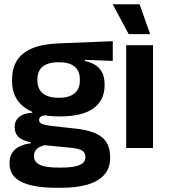

<svg xmlns="http://www.w3.org/2000/svg" viewBox="-20 -706 806 916"><path d="M264 -150.5Q152.5 -150.5 95 -194.8Q37.5 -239 37.5 -319V-326.5Q37.5 -379.5 60.5 -416.8Q83.5 -454 132.5 -475Q181.5 -496 259.5 -499L518 -509.5V-415.5L385 -420.5V-415Q416.5 -408.5 437.2 -394.2Q458 -380 468.5 -357.8Q479 -335.5 479 -304V-299.5Q479 -227 425.5 -188.8Q372 -150.5 264 -150.5ZM258 93.5H272Q311 93.5 336.5 88.2Q362 83 374.8 72.2Q387.5 61.5 387.5 44.5V43Q387.5 22 371.2 12.2Q355 2.5 319 -1L175.5 -15L205 -16.5Q186.5 -13 172.2 -6.2Q158 0.5 150 11.5Q142 22.5 142 38.5V39.5Q142 58 155 70.2Q168 82.5 194 88Q220 93.5 258 93.5ZM269 190H251Q180 190 129.5 178.2Q79 166.5 52.2 141Q25.5 115.5 25.5 73.5V71.5Q25.5 43 38 23.5Q50.5 4 73.5 -7.5Q96.5 -19 126.5 -22V-27Q88.5 -34.5 69.2 -51.8Q50 -69 50 -99V-99.5Q50 -120.5 59.5 -135Q69 -149.5 87.8 -158Q106.5 -166.5 134 -168V-182.5L242.5 -155.5L207.5 -156.5Q184.5 -156 175.5 -150.2Q166.5 -144.5 166.5 -134V-133.5Q166.5 -120.5 180.5 -114.8Q194.5 -109 227 -105L344.5 -92Q427 -82.5 466.2 -51.5Q505.5 -20.5 505.5 44V46.5Q505.5 96 477.5 127.8Q449.5 159.5 396.8 174.8Q344 190 269 190ZM260.5 -239.5Q294 -239.5 316.2 -249Q338.5 -258.5 349.8 -277Q361 -295.5 361 -322V-327.5Q361 -354 350 -372.2Q339 -390.5 317 -399.8Q295 -409 261.5 -409H260Q224.5 -409 202 -399.2Q179.5 -389.5 169 -371.2Q158.5 -353 158.5 -327.5V-322Q158.5 -295.5 169.8 -277Q181 -258.5 203.8 -249Q226.5 -239.5 260.5 -239.5Z M710 0H582V-490.5H710ZM518.5 -685.5H646L696 -544V-543H594L518.5 -684Z"/></svg>

Font: Anek Devanagari SemiBold
Style: Regular
Weight: 600
Designer: Kailash Malviya (Devanagari) & Yesha Goshar (Latin)
Foundry: Ek Type
Version: Version 1.003